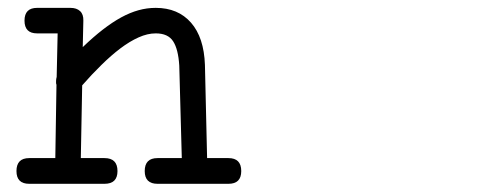

<svg xmlns="http://www.w3.org/2000/svg" viewBox="-20 -441 1244 478"><path d="M72.3 -357.9Q41 -357.9 41 -389.6Q41 -421.4 72.3 -421.4H155.3Q170.9 -421.4 179.4 -413.3Q188 -405.3 187.5 -389.6L186 -323.7Q212.4 -349.1 236.1 -367.4Q259.8 -385.7 281.7 -397.7Q303.7 -409.7 324.7 -415.5Q345.7 -421.4 367.7 -421.4Q423.3 -421.4 455.6 -384.5Q487.8 -347.7 490.2 -279.3L495.6 -47.4H548.8Q580.6 -47.4 580.6 -15.1Q580.6 16.6 548.8 16.6H372.1Q340.3 16.6 340.3 -15.1Q340.3 -47.4 372.1 -47.4H432.6L426.3 -277.8Q423.8 -318.4 411.1 -338.1Q398.4 -357.9 367.7 -357.9Q347.2 -357.9 325 -347.9Q302.7 -337.9 279.8 -320.6Q256.8 -303.2 232.7 -279.5Q208.5 -255.9 184.6 -228.5L181.2 -47.4H240.2Q272.5 -47.4 272.5 -15.1Q272.5 16.6 240.2 16.6H52.7Q21 16.6 21 -15.1Q21 -47.4 52.7 -47.4H117.7L120.6 -230Q119.6 -232.4 119.6 -234.6Q119.6 -236.8 119.6 -239.3Q119.6 -244.1 121.1 -249.5L123.5 -357.9Z"/></svg>

Font: Erica Type
Style: Italic
Weight: 400
Monospace: yes
Designer: Peter Wiegel
Foundry: Peter Wiegel
Version: Version 1.000 2010 initial release